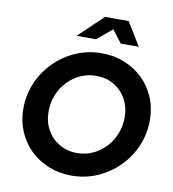

<svg xmlns="http://www.w3.org/2000/svg" viewBox="-98 -1005 993 1102"><g transform="rotate(10 398.5 -454.5)"><path d="M391.7 11Q319.6 11 258.1 -14Q196.7 -39 150.8 -83.6Q104.8 -128.3 79.5 -188.8Q54.1 -249.3 54.1 -320Q54.1 -400.7 84.5 -471.2Q114.8 -541.7 168.6 -595.7Q222.4 -649.7 292.9 -680.4Q363.3 -711 443.4 -711Q515.6 -711 577 -686Q638.4 -661 684.4 -616.4Q730.3 -571.7 755.7 -511.4Q781 -451 781 -380Q781 -299.3 750.7 -228.8Q720.3 -158.3 666.5 -104.3Q612.7 -50.3 542.3 -19.6Q471.9 11 391.7 11ZM401 -122.2Q450.1 -122.2 492.3 -141.5Q534.5 -160.8 566.9 -195Q599.4 -229.2 617.5 -274.4Q635.6 -319.6 635.6 -371Q635.6 -430.3 609.6 -477Q583.7 -523.8 538 -550.8Q492.4 -577.8 434.1 -577.8Q386 -577.8 343.3 -558.5Q300.6 -539.2 268.2 -505Q235.8 -470.8 217.7 -425.6Q199.5 -380.4 199.5 -329Q199.5 -269.7 225.5 -223.1Q251.5 -176.5 297.1 -149.4Q342.7 -122.2 401 -122.2ZM282.8 -784.3 424.4 -919.6H562L645.2 -784.3H540L483.9 -857.8L395.6 -784.3Z"/></g></svg>

Font: Red Hat Display
Style: Italic
Weight: 300
Italic angle: -12°
Designer: Pentagram, MCKL
Foundry: Pentagram, MCKL
Version: Version 1.023